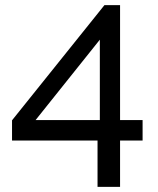

<svg xmlns="http://www.w3.org/2000/svg" viewBox="-20 -730 617 750"><path d="M361 0V-181H27V-260L388 -710H449V-261H537V-181H449V0ZM119 -261H370V-575Z"/></svg>

Font: PTCRaleway Medium
Style: Regular
Weight: 500
Designer: Matt McInerney, Pablo Impallari, Rodrigo Fuenzalida
Foundry: Matt McInerney, Pablo Impallari, Rodrigo Fuenzalida
Version: Version 3.000g; ttfautohint (v1.5) -l 8 -r 28 -G 28 -x 14 -D